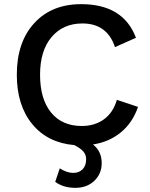

<svg xmlns="http://www.w3.org/2000/svg" viewBox="-20 -690 724 925"><path d="M645 -175Q619 -99 562.5 -52.5Q506 -6 428 6Q470 39 470 96Q470 147 434.5 181Q399 215 343 215Q285 215 246 186L268 121Q302 143 333 143Q361 143 378 125.5Q395 108 395 77Q395 56 382 40.5Q369 25 338 9Q209 -2 135 -92.5Q61 -183 61 -330Q61 -487 145 -578.5Q229 -670 371 -670Q574 -670 635 -508L534 -463Q496 -577 377 -577Q284 -577 228.5 -511.5Q173 -446 173 -330Q173 -213 226 -148Q279 -83 374 -83Q436 -83 480.5 -115Q525 -147 543 -209Z"/></svg>

Font: Elaine Sans Medium
Style: Regular
Weight: 500
Designer: Wei Huang
Foundry: Wei Huang
Version: Version 2.001;PS 002.001;hotconv 1.0.88;makeotf.lib2.5.64775